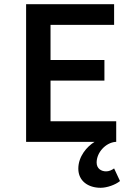

<svg xmlns="http://www.w3.org/2000/svg" viewBox="-20 -674 639 912"><path d="M104 0H429C393 22 352 69 352 127C352 186 399 218 458 218C488 218 528 204 550 186L522 126C511 134 498 140 484 140C461 140 439 127 439 98C439 50 482 4 528 0H532V-98H220V-291H476V-389H220V-556H522V-654H104Z"/></svg>

Font: Source Code Pro Semibold
Style: Regular
Weight: 600
Monospace: yes
Designer: Paul D. Hunt
Foundry: Adobe Systems Incorporated
Version: Version 1.017;PS 1.000;hotconv 1.0.70;makeotf.lib2.5.5900